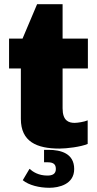

<svg xmlns="http://www.w3.org/2000/svg" viewBox="-20 -694 459 911"><path d="M277 -674H156L87 -511H23V-369H79V-130C79 -22 154 11 262 11C296 11 363 3 396 -11V-123C380 -116 349 -111 334 -111C306 -111 277 -121 277 -180V-369H397V-511H277ZM210 17H189V76H207C236 76 245 88 245 108C245 131 229 139 205 139C162 139 136 121 120 107L88 161C117 185 167 197 214 197C259 197 332 181 332 108C332 34 269 17 210 17Z"/></svg>

Font: Chivo Light
Style: Bold
Weight: 900
Designer: Hector Gatti
Foundry: Omnibus-Type
Version: Version 1.003;PS 001.003;hotconv 1.0.70;makeotf.lib2.5.58329